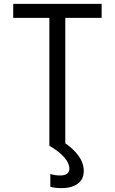

<svg xmlns="http://www.w3.org/2000/svg" viewBox="-20 -750 590 988"><path d="M234 0V-658H48V-730H503V-658H316V0ZM296 218Q280 218 266 216.5Q252 215 239 211V145Q250 149 263 151Q276 153 290 153Q304 153 314.5 149.5Q325 146 331 138Q337 130 337 117Q337 90 310.5 59.5Q284 29 234 0L304 -21Q356 13 383.5 51Q411 89 411 130Q411 158 397.5 177.5Q384 197 358.5 207.5Q333 218 296 218Z"/></svg>

Font: M PLUS Code Latin SemiExpanded
Style: Regular
Weight: 400
Width: 6
Designer: Coji Morishita
Foundry: UNDERFOREST DESIGN
Version: Version 1.002; ttfautohint (v1.8.3)